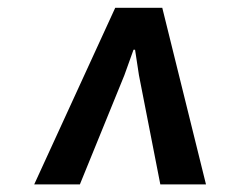

<svg xmlns="http://www.w3.org/2000/svg" viewBox="-20 -747 640 494"><path d="M68 -272.5 276.5 -727H397.5L510 -272.5H392.5L337.5 -553.5L327.5 -619H323.5L300 -553.5L185.5 -272.5Z"/></svg>

Font: Spline Sans Mono Medium
Style: Italic
Weight: 500
Italic angle: -4°
Monospace: yes
Designer: Eben Sorkin, Mirko Velimirovic
Foundry: Sorkin Type
Version: Version 1.004